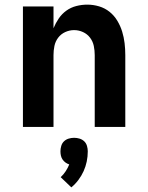

<svg xmlns="http://www.w3.org/2000/svg" viewBox="-20 -548 640 829"><path d="M79 0V-520H211V-426Q220 -448 233.5 -468Q247 -488 266.5 -502Q286 -516 309.5 -522Q333 -528 357 -528Q383 -528 408 -520.5Q433 -513 453 -497Q473 -481 486.5 -458.5Q500 -436 507.5 -411.5Q515 -387 518 -361.5Q521 -336 521 -310V0H389V-310Q389 -330 385 -349.5Q381 -369 369 -385Q357 -401 338.5 -409.5Q320 -418 300 -418Q280 -418 261.5 -409.5Q243 -401 231 -385Q219 -369 215 -349.5Q211 -330 211 -310V0ZM288 261 242 217Q254 206 263.5 191.5Q273 177 279 162Q270 159 262.5 153.5Q255 148 250 140.5Q245 133 243 124Q241 115 241 105Q241 94 244.5 82Q248 70 256.5 62Q265 54 276.5 50.5Q288 47 300 47Q312 47 323.5 50.5Q335 54 343.5 62Q352 70 355.5 82Q359 94 359 105Q359 128 354.5 149.5Q350 171 341 191Q332 211 318.5 229Q305 247 288 261Z"/></svg>

Font: Iosevka Extrabold Extended
Style: Regular
Weight: 800
Width: 7
Monospace: yes
Designer: Belleve Invis
Foundry: Belleve Invis
Version: Version 32.5.0; ttfautohint (v1.8.4)